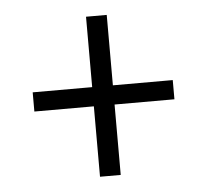

<svg xmlns="http://www.w3.org/2000/svg" viewBox="-39 -550 549 508"><g transform="rotate(-5 235.0 -296.5)"><path d="M207 -84V-271H49V-322H207V-509H262V-322H421V-271H262V-84Z"/></g></svg>

Font: Georama Light
Style: Regular
Weight: 300
Designer: Jean-Baptiste Levee
Foundry: Production Type
Version: Version 1.000